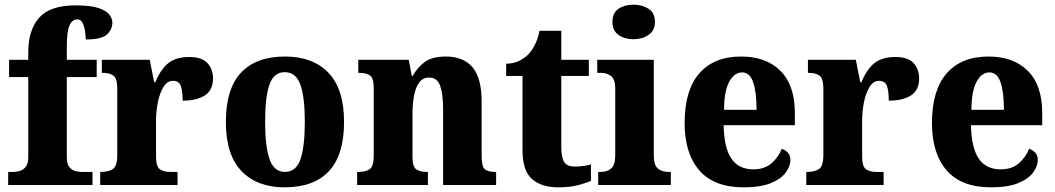

<svg xmlns="http://www.w3.org/2000/svg" viewBox="-20 -792 4518 822"><path d="M15 0V-56H39Q49 -56 64 -60Q79 -64 90 -77.5Q101 -91 101 -119V-462H19V-536H101V-569Q101 -663 147.5 -716Q194 -769 303 -769Q368 -769 402 -757.5Q436 -746 448.5 -729Q461 -712 461 -695Q461 -666 438 -644.5Q415 -623 347 -623Q347 -638 344 -658.5Q341 -679 333.5 -694Q326 -709 311 -709Q289 -709 277.5 -683Q266 -657 266 -590V-536H394V-462H266V-119Q266 -91 276.5 -77.5Q287 -64 301.5 -60Q316 -56 329 -56H376V0Z M409 0V-56H413Q445 -56 463.5 -68.5Q482 -81 482 -128V-412Q482 -456 466 -468Q450 -480 420 -480H416V-536H621L640 -440H645Q668 -496 701 -522Q734 -548 790 -548Q844 -548 868 -522Q892 -496 892 -456Q892 -406 857 -383.5Q822 -361 762 -361Q762 -403 754 -424.5Q746 -446 720 -446Q696 -446 680 -420Q664 -394 656 -355Q648 -316 648 -276V-123Q648 -79 664.5 -67.5Q681 -56 708 -56H740V0Z M1198 10Q1081 10 1014 -59.5Q947 -129 947 -270Q947 -411 1011.5 -480.5Q1076 -550 1201 -550Q1319 -550 1386 -480.5Q1453 -411 1453 -270Q1453 -129 1388.5 -59.5Q1324 10 1198 10ZM1200 -56Q1248 -56 1266.5 -110.5Q1285 -165 1285 -270Q1285 -376 1266 -429.5Q1247 -483 1199 -483Q1152 -483 1133.5 -429.5Q1115 -376 1115 -270Q1115 -165 1134 -110.5Q1153 -56 1200 -56Z M1509 0V-56H1514Q1546 -56 1563 -68Q1580 -80 1580 -124V-416Q1580 -457 1564.5 -468.5Q1549 -480 1518 -480H1514V-536H1730L1743 -467H1747Q1767 -504 1799 -527Q1831 -550 1889 -550Q1964 -550 2003 -504Q2042 -458 2042 -357V-126Q2042 -80 2055 -68Q2068 -56 2100 -56H2104V0H1877V-325Q1877 -389 1864.5 -424.5Q1852 -460 1817 -460Q1790 -460 1774.5 -438.5Q1759 -417 1752.5 -381.5Q1746 -346 1746 -306V-121Q1746 -79 1761.5 -67.5Q1777 -56 1808 -56H1812V0Z M2370 10Q2298 10 2257.5 -25.5Q2217 -61 2217 -149V-467H2147V-519Q2183 -520 2208.5 -534.5Q2234 -549 2247 -565Q2260 -580 2271.5 -603.5Q2283 -627 2290 -660H2383V-536H2501V-467H2383V-163Q2383 -119 2395 -99Q2407 -79 2440 -79Q2478 -79 2510 -88V-18Q2494 -10 2458 0Q2422 10 2370 10Z M2692 -624Q2654 -624 2628 -642.5Q2602 -661 2602 -698Q2602 -737 2628 -754.5Q2654 -772 2692 -772Q2729 -772 2756.5 -754.5Q2784 -737 2784 -698Q2784 -661 2756.5 -642.5Q2729 -624 2692 -624ZM2541 0V-56H2552Q2580 -56 2597 -71Q2614 -86 2614 -128V-413Q2614 -452 2596.5 -466Q2579 -480 2553 -480H2537V-536H2779V-127Q2779 -85 2796.5 -70.5Q2814 -56 2842 -56H2852V0Z M3164 10Q3037 10 2974 -62.5Q2911 -135 2911 -265Q2911 -406 2974 -478Q3037 -550 3153 -550Q3260 -550 3321.5 -488.5Q3383 -427 3383 -308V-256H3078Q3080 -158 3111.5 -112.5Q3143 -67 3205 -67Q3253 -67 3282.5 -92.5Q3312 -118 3327 -155Q3343 -150 3353.5 -138Q3364 -126 3364 -108Q3364 -81 3344 -53.5Q3324 -26 3280 -8Q3236 10 3164 10ZM3219 -322Q3219 -398 3204.5 -440Q3190 -482 3157 -482Q3123 -482 3101.5 -441Q3080 -400 3080 -322Z M3432 0V-56H3436Q3468 -56 3486.5 -68.5Q3505 -81 3505 -128V-412Q3505 -456 3489 -468Q3473 -480 3443 -480H3439V-536H3644L3663 -440H3668Q3691 -496 3724 -522Q3757 -548 3813 -548Q3867 -548 3891 -522Q3915 -496 3915 -456Q3915 -406 3880 -383.5Q3845 -361 3785 -361Q3785 -403 3777 -424.5Q3769 -446 3743 -446Q3719 -446 3703 -420Q3687 -394 3679 -355Q3671 -316 3671 -276V-123Q3671 -79 3687.5 -67.5Q3704 -56 3731 -56H3763V0Z M4223 10Q4096 10 4033 -62.5Q3970 -135 3970 -265Q3970 -406 4033 -478Q4096 -550 4212 -550Q4319 -550 4380.5 -488.5Q4442 -427 4442 -308V-256H4137Q4139 -158 4170.5 -112.5Q4202 -67 4264 -67Q4312 -67 4341.5 -92.5Q4371 -118 4386 -155Q4402 -150 4412.5 -138Q4423 -126 4423 -108Q4423 -81 4403 -53.5Q4383 -26 4339 -8Q4295 10 4223 10ZM4278 -322Q4278 -398 4263.5 -440Q4249 -482 4216 -482Q4182 -482 4160.5 -441Q4139 -400 4139 -322Z"/></svg>

Font: Noto Serif Myanmar SemiCondensed ExtraBold
Style: Regular
Weight: 800
Width: 4
Designer: Ben Mitchell and the Monotype Design Team
Foundry: Monotype Imaging Inc.
Version: Version 2.106; ttfautohint (v1.8.4.7-5d5b)